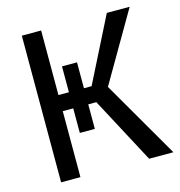

<svg xmlns="http://www.w3.org/2000/svg" viewBox="-106 -805 842 899"><g transform="rotate(-15 315.0 -355.5)"><path d="M80.1 -710.9H173.8V0H80.1ZM224.6 -523.4H297.4V-200.7H224.6ZM492.2 -710.9H603L375.5 -319.8H136.2L122.1 -397.9H334.5ZM330.1 -332 385.3 -413.1 624.5 0H506.8Z"/></g></svg>

Font: RobotoDEMO
Style: Regular
Weight: 400
Designer: Christian Robertson
Foundry: Google
Version: Version 2.136